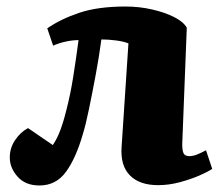

<svg xmlns="http://www.w3.org/2000/svg" viewBox="-20 -554 674 589"><path d="M125 -467Q165 -495 222.5 -514.5Q280 -534 365 -534Q407 -534 446.5 -525Q486 -516 514.5 -501.5Q543 -487 553 -469L539 -111Q539 -93 543 -84Q547 -75 561 -75Q572 -75 584.5 -80Q597 -85 612 -93L631 -36Q618 -27 591.5 -15.5Q565 -4 531.5 5Q498 14 465 14Q408 14 378.5 -16Q349 -46 353 -103L374 -421Q359 -427 335.5 -430Q312 -433 291 -433Q284 -380 273.5 -324Q263 -268 253 -219.5Q243 -171 234 -142Q213 -69 182.5 -27Q152 15 101 15Q58 15 34 -12Q10 -39 10 -71Q10 -100 26.5 -124.5Q43 -149 66 -161L142 -109Q155 -128 165 -154.5Q175 -181 184 -218Q196 -264 204.5 -317.5Q213 -371 221 -431Q203 -431 182 -426.5Q161 -422 143 -414Z"/></svg>

Font: Literata 36pt ExtraBold
Style: Italic
Weight: 800
Italic angle: -2°
Designer: Latin by Veronika Burian and Jose Scaglione. Greek by Irene Vlachou. Cyrillic by Vera Evstafieva
Foundry: TypeTogether
Version: Version 3.002